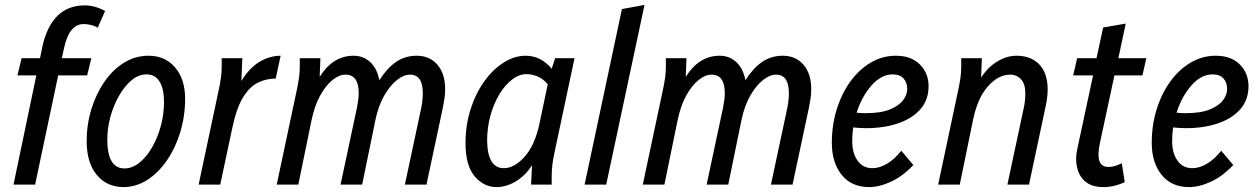

<svg xmlns="http://www.w3.org/2000/svg" viewBox="-20 -752 5128 782"><path d="M35 0 128 -445H51L68 -515H143L153 -564Q191 -730 325 -730Q348 -730 369.5 -723.5Q391 -717 408 -707L378 -639Q365 -647 350 -650.5Q335 -654 321 -654Q262 -654 241 -557L232 -515H352L335 -445H217L123 0Z M333 -177Q333 -245 352 -307Q371 -369 405 -418.5Q439 -468 485 -496.5Q531 -525 585 -525Q653 -525 693.5 -477Q734 -429 734 -350Q734 -280 714.5 -215Q695 -150 660 -99Q625 -48 579.5 -19Q534 10 481 10Q414 9 373.5 -40.5Q333 -90 333 -177ZM417 -184Q417 -66 487 -66Q519 -66 548 -89.5Q577 -113 599.5 -152Q622 -191 635 -239Q648 -287 648 -337Q648 -390 630 -419.5Q612 -449 577 -449Q544 -449 515.5 -425Q487 -401 464.5 -361.5Q442 -322 429.5 -275.5Q417 -229 417 -184Z M789 0 872 -391Q877 -415 880 -436.5Q883 -458 883 -482V-515H967L963 -422Q996 -476 1037.5 -500.5Q1079 -525 1123 -525L1103 -432Q1064 -432 1030.5 -415.5Q997 -399 970.5 -356.5Q944 -314 927 -235L877 0Z M1107 0 1190 -391Q1195 -415 1198 -436.5Q1201 -458 1201 -482V-515H1285L1282 -439Q1336 -525 1420 -525Q1460 -525 1488 -499Q1516 -473 1525 -425Q1555 -473 1592 -499Q1629 -525 1677 -525Q1730 -525 1761.5 -488.5Q1793 -452 1793 -389Q1793 -367 1790 -349Q1787 -331 1784 -315L1717 0H1629L1696 -314Q1702 -344 1702 -373Q1702 -448 1650 -448Q1624 -448 1596 -425.5Q1568 -403 1544.5 -362Q1521 -321 1509 -263L1455 0H1367L1434 -314Q1437 -329 1439 -344Q1441 -359 1441 -373Q1441 -448 1387 -448Q1361 -448 1333.5 -425.5Q1306 -403 1283.5 -362Q1261 -321 1249 -263L1195 0Z M1876 -170Q1876 -242 1896.5 -306.5Q1917 -371 1952 -420Q1987 -469 2031 -497Q2075 -525 2121 -525Q2183 -525 2227 -472L2241 -515H2320L2237 -124Q2227 -78 2227 -33V0H2143L2147 -79Q2119 -36 2080.5 -13Q2042 10 2002 10Q1951 10 1913.5 -33.5Q1876 -77 1876 -170ZM1964 -178Q1966 -67 2032 -67Q2075 -67 2117 -114Q2159 -161 2178 -252L2211 -409Q2191 -432 2168.5 -441Q2146 -450 2125 -450Q2094 -450 2065 -427.5Q2036 -405 2013 -366.5Q1990 -328 1977 -279.5Q1964 -231 1964 -178Z M2361 0 2513 -715 2605 -732 2449 0Z M2598 0 2681 -391Q2686 -415 2689 -436.5Q2692 -458 2692 -482V-515H2776L2773 -439Q2827 -525 2911 -525Q2951 -525 2979 -499Q3007 -473 3016 -425Q3046 -473 3083 -499Q3120 -525 3168 -525Q3221 -525 3252.5 -488.5Q3284 -452 3284 -389Q3284 -367 3281 -349Q3278 -331 3275 -315L3208 0H3120L3187 -314Q3193 -344 3193 -373Q3193 -448 3141 -448Q3115 -448 3087 -425.5Q3059 -403 3035.5 -362Q3012 -321 3000 -263L2946 0H2858L2925 -314Q2928 -329 2930 -344Q2932 -359 2932 -373Q2932 -448 2878 -448Q2852 -448 2824.5 -425.5Q2797 -403 2774.5 -362Q2752 -321 2740 -263L2686 0Z M3368 -170Q3368 -243 3388 -307Q3408 -371 3443.5 -420Q3479 -469 3526.5 -497Q3574 -525 3629 -525Q3691 -525 3726.5 -489.5Q3762 -454 3762 -401Q3762 -345 3728.5 -307Q3695 -269 3637.5 -249.5Q3580 -230 3508 -230Q3482 -230 3455 -233Q3451 -205 3451 -177Q3451 -128 3473 -97.5Q3495 -67 3533 -67Q3562 -67 3592.5 -85Q3623 -103 3651 -138L3700 -80Q3658 -35 3610 -12.5Q3562 10 3520 10Q3448 10 3408 -40Q3368 -90 3368 -170ZM3616 -449Q3569 -449 3529.5 -404Q3490 -359 3469 -293Q3478 -292 3487 -291.5Q3496 -291 3505 -291Q3567 -291 3604 -306Q3641 -321 3658 -343.5Q3675 -366 3675 -390Q3675 -416 3660 -432.5Q3645 -449 3616 -449Z M3801 0 3884 -391Q3889 -415 3892 -436.5Q3895 -458 3895 -482V-515H3979L3976 -436Q4004 -479 4042.5 -502Q4081 -525 4120 -525Q4179 -525 4213 -489.5Q4247 -454 4247 -388Q4247 -368 4244 -348Q4241 -328 4238 -315L4171 0H4083L4150 -314Q4153 -328 4154.5 -341.5Q4156 -355 4156 -373Q4156 -410 4138.5 -429Q4121 -448 4094 -448Q4046 -448 4003.5 -400Q3961 -352 3943 -263L3889 0Z M4351 -445 4367 -515H4446L4473 -640L4565 -656L4535 -515H4649L4633 -445H4519L4460 -170Q4457 -157 4455.5 -144Q4454 -131 4454 -123Q4454 -72 4494 -72Q4509 -72 4521.5 -76Q4534 -80 4549 -87L4561 -10Q4542 -1 4519.5 4.5Q4497 10 4473 10Q4419 10 4391 -21.5Q4363 -53 4363 -106Q4363 -122 4366.5 -139Q4370 -156 4373 -170L4432 -445Z M4671 -170Q4671 -243 4691 -307Q4711 -371 4746.5 -420Q4782 -469 4829.5 -497Q4877 -525 4932 -525Q4994 -525 5029.5 -489.5Q5065 -454 5065 -401Q5065 -345 5031.5 -307Q4998 -269 4940.5 -249.5Q4883 -230 4811 -230Q4785 -230 4758 -233Q4754 -205 4754 -177Q4754 -128 4776 -97.5Q4798 -67 4836 -67Q4865 -67 4895.5 -85Q4926 -103 4954 -138L5003 -80Q4961 -35 4913 -12.5Q4865 10 4823 10Q4751 10 4711 -40Q4671 -90 4671 -170ZM4919 -449Q4872 -449 4832.5 -404Q4793 -359 4772 -293Q4781 -292 4790 -291.5Q4799 -291 4808 -291Q4870 -291 4907 -306Q4944 -321 4961 -343.5Q4978 -366 4978 -390Q4978 -416 4963 -432.5Q4948 -449 4919 -449Z"/></svg>

Font: Radio Canada Condensed
Style: Italic
Weight: 400
Width: 3
Italic angle: -12°
Designer: Charles Daoud, Etienne Aubert Bonn, Alexandre Saumier Demers, Jacques Le Bailly
Foundry: Radio-Canada
Version: Version 2.104; ttfautohint (v1.8.4.7-5d5b);gftools[0.9.28.de